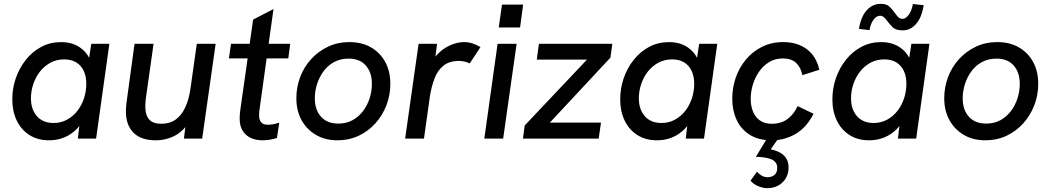

<svg xmlns="http://www.w3.org/2000/svg" viewBox="-20 -721 5466 999"><path d="M235 9Q176 9 133 -18.5Q90 -46 67 -94Q44 -142 44 -204Q44 -262 62.5 -315Q81 -368 115 -410.5Q149 -453 195.5 -477.5Q242 -502 298 -502Q344 -502 378.5 -484.5Q413 -467 434.5 -436Q456 -405 459 -362L433 -351L455 -493H549L480 0H385L402 -142L429 -130Q410 -81 380.5 -51Q351 -21 314.5 -6Q278 9 235 9ZM258 -81Q298 -81 330 -99Q362 -117 384 -146Q406 -175 417.5 -211Q429 -247 429 -285Q429 -324 415.5 -352.5Q402 -381 376.5 -396.5Q351 -412 314 -412Q274 -412 242 -394.5Q210 -377 187.5 -348Q165 -319 153 -283Q141 -247 141 -209Q141 -170 155.5 -141Q170 -112 196 -96.5Q222 -81 258 -81Z M790 9Q714 9 674.5 -30.5Q635 -70 635 -143Q635 -154 636 -164Q637 -174 638 -185L680 -493H779L739 -210Q738 -199 737 -189Q736 -179 736 -168Q736 -121 756.5 -99Q777 -77 819 -77Q863 -77 893.5 -98.5Q924 -120 944 -162.5Q964 -205 972 -267L1004 -493H1102L1032 0H937L950 -106L970 -100Q941 -43 893.5 -17Q846 9 790 9Z M1346 9Q1312 9 1285.5 -3Q1259 -15 1243 -40Q1227 -65 1227 -104Q1227 -112 1227.5 -120.5Q1228 -129 1229 -139L1297 -619L1403 -674L1331 -156Q1330 -148 1329 -140Q1328 -132 1328 -123Q1328 -98 1338.5 -85Q1349 -72 1373 -72Q1386 -72 1401 -74.5Q1416 -77 1433 -83L1421 -3Q1402 3 1382.5 6Q1363 9 1346 9ZM1171 -417 1182 -493H1490L1480 -417Z M1736 9Q1672 9 1624 -19Q1576 -47 1549 -96Q1522 -145 1522 -210Q1522 -268 1542 -320.5Q1562 -373 1599 -413.5Q1636 -454 1686.5 -478Q1737 -502 1798 -502Q1863 -502 1910.5 -474.5Q1958 -447 1984.5 -398.5Q2011 -350 2011 -285Q2011 -226 1990.5 -173Q1970 -120 1933 -79Q1896 -38 1846 -14.5Q1796 9 1736 9ZM1740 -78Q1782 -78 1814 -95.5Q1846 -113 1868.5 -142.5Q1891 -172 1903 -209Q1915 -246 1915 -285Q1915 -344 1883.5 -380Q1852 -416 1794 -416Q1751 -416 1718 -398Q1685 -380 1663 -349.5Q1641 -319 1629.5 -283Q1618 -247 1618 -209Q1618 -150 1650 -114Q1682 -78 1740 -78Z M2088 0 2158 -493H2254L2237 -360L2213 -363Q2225 -406 2255 -437.5Q2285 -469 2322.5 -485.5Q2360 -502 2394 -502Q2417 -502 2437.5 -495.5Q2458 -489 2480 -476L2424 -391Q2413 -397 2397.5 -400.5Q2382 -404 2368 -404Q2318 -404 2287.5 -379.5Q2257 -355 2241 -313Q2225 -271 2217 -221L2186 0Z M2500 0 2569 -493H2668L2598 0ZM2575 -578 2592 -697H2702L2686 -578Z M2701 0 2710 -68 3057 -435 3064 -411H2773L2784 -493H3166L3156 -421L2812 -52L2806 -83H3107L3095 0Z M3398 9Q3339 9 3296 -18.5Q3253 -46 3230 -94Q3207 -142 3207 -204Q3207 -262 3225.5 -315Q3244 -368 3278 -410.5Q3312 -453 3358.5 -477.5Q3405 -502 3461 -502Q3507 -502 3541.5 -484.5Q3576 -467 3597.5 -436Q3619 -405 3622 -362L3596 -351L3618 -493H3712L3643 0H3548L3565 -142L3592 -130Q3573 -81 3543.5 -51Q3514 -21 3477.5 -6Q3441 9 3398 9ZM3421 -81Q3461 -81 3493 -99Q3525 -117 3547 -146Q3569 -175 3580.5 -211Q3592 -247 3592 -285Q3592 -324 3578.5 -352.5Q3565 -381 3539.5 -396.5Q3514 -412 3477 -412Q3437 -412 3405 -394.5Q3373 -377 3350.5 -348Q3328 -319 3316 -283Q3304 -247 3304 -209Q3304 -170 3318.5 -141Q3333 -112 3359 -96.5Q3385 -81 3421 -81Z M3995 9Q3926 9 3880.5 -20Q3835 -49 3812.5 -98Q3790 -147 3790 -207Q3790 -264 3808 -316.5Q3826 -369 3861 -411Q3896 -453 3945 -477.5Q3994 -502 4055 -502Q4128 -502 4177.5 -465.5Q4227 -429 4243 -358L4155 -330Q4147 -370 4122.5 -393.5Q4098 -417 4054 -417Q4013 -417 3982 -398Q3951 -379 3929.5 -348Q3908 -317 3897 -280Q3886 -243 3886 -206Q3886 -171 3897.5 -141.5Q3909 -112 3933.5 -94.5Q3958 -77 3996 -77Q4045 -77 4078.5 -102.5Q4112 -128 4130 -169L4213 -129Q4177 -58 4120 -24.5Q4063 9 3995 9ZM3971 258Q3952 258 3927 248.5Q3902 239 3885 219L3919 172Q3928 184 3942.5 192.5Q3957 201 3973 201Q3996 201 4010 189Q4024 177 4024 153Q4024 134 4014 122.5Q4004 111 3987 105.5Q3970 100 3950.5 97.5Q3931 95 3913 95L3976 -9H4036L3990 56Q4015 61 4036.5 72Q4058 83 4070.5 102.5Q4083 122 4083 150Q4083 197 4052 227.5Q4021 258 3971 258Z M4502 9Q4443 9 4400 -18.5Q4357 -46 4334 -94Q4311 -142 4311 -204Q4311 -262 4329.5 -315Q4348 -368 4382 -410.5Q4416 -453 4462.5 -477.5Q4509 -502 4565 -502Q4611 -502 4645.5 -484.5Q4680 -467 4701.5 -436Q4723 -405 4726 -362L4700 -351L4722 -493H4816L4747 0H4652L4669 -142L4696 -130Q4677 -81 4647.5 -51Q4618 -21 4581.5 -6Q4545 9 4502 9ZM4525 -81Q4565 -81 4597 -99Q4629 -117 4651 -146Q4673 -175 4684.5 -211Q4696 -247 4696 -285Q4696 -324 4682.5 -352.5Q4669 -381 4643.5 -396.5Q4618 -412 4581 -412Q4541 -412 4509 -394.5Q4477 -377 4454.5 -348Q4432 -319 4420 -283Q4408 -247 4408 -209Q4408 -170 4422.5 -141Q4437 -112 4463 -96.5Q4489 -81 4525 -81ZM4677 -563Q4642 -563 4626 -578Q4610 -593 4597 -611Q4588 -624 4579 -631.5Q4570 -639 4559 -639Q4540 -639 4525 -618.5Q4510 -598 4504 -564L4449 -571Q4460 -635 4490 -668Q4520 -701 4563 -701Q4593 -701 4608.5 -686Q4624 -671 4635 -655Q4644 -642 4653 -632.5Q4662 -623 4676 -623Q4693 -623 4708.5 -644.5Q4724 -666 4730 -700L4786 -694Q4776 -630 4746.5 -596.5Q4717 -563 4677 -563Z M5107 9Q5043 9 4995 -19Q4947 -47 4920 -96Q4893 -145 4893 -210Q4893 -268 4913 -320.5Q4933 -373 4970 -413.5Q5007 -454 5057.5 -478Q5108 -502 5169 -502Q5234 -502 5281.5 -474.5Q5329 -447 5355.5 -398.5Q5382 -350 5382 -285Q5382 -226 5361.5 -173Q5341 -120 5304 -79Q5267 -38 5217 -14.5Q5167 9 5107 9ZM5111 -78Q5153 -78 5185 -95.5Q5217 -113 5239.5 -142.5Q5262 -172 5274 -209Q5286 -246 5286 -285Q5286 -344 5254.5 -380Q5223 -416 5165 -416Q5122 -416 5089 -398Q5056 -380 5034 -349.5Q5012 -319 5000.5 -283Q4989 -247 4989 -209Q4989 -150 5021 -114Q5053 -78 5111 -78Z"/></svg>

Font: Hanken Grotesk Medium
Style: Italic
Weight: 500
Italic angle: -8°
Designer: Alfredo Marco Pradil
Foundry: Hanken Design Co.
Version: Version 3.013